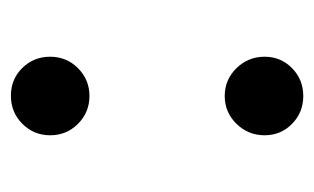

<svg xmlns="http://www.w3.org/2000/svg" viewBox="-132 -493 576 352"><g transform="rotate(-90 156.0 -317.0)"><path d="M156.5 -585Q187 -585 207.5 -564Q228 -543 228 -513Q228 -483 207 -462Q186 -441 156 -441Q126 -441 105 -462Q84 -483 84 -513Q84 -543 105 -564Q126 -585 156.5 -585ZM156 -193Q186 -193 207 -171.5Q228 -150 228 -120Q228 -90 207 -69.5Q186 -49 156 -49Q126 -49 105 -69.5Q84 -90 84 -120Q84 -150 105 -171.5Q126 -193 156 -193Z"/></g></svg>

Font: Halant Semibold
Style: Regular
Weight: 600
Version: Version 1.100;PS 1.0;hotconv 1.0.78;makeotf.lib2.5.61930; tt